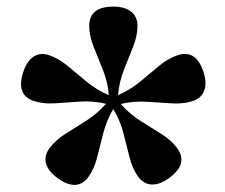

<svg xmlns="http://www.w3.org/2000/svg" viewBox="-20 -784 665 567"><path d="M241.5 -262Q208 -216 150 -258Q123 -277.5 116.2 -300.5Q109.5 -323.5 126 -346Q143.5 -370 172.8 -388.5Q202 -407 234.5 -427.5Q267 -448 293 -477.5Q254.5 -486.5 216.2 -484Q178 -481.5 143.2 -479Q108.5 -476.5 80.5 -485.5Q26.5 -503 48.5 -571Q59 -603 78.8 -616.5Q98.5 -630 125 -621Q152.5 -612 179.2 -589.8Q206 -567.5 235.5 -543Q265 -518.5 301.5 -503Q298 -542.5 283.8 -578Q269.5 -613.5 256.5 -645.8Q243.5 -678 243.5 -707.5Q243.5 -764.5 315 -764.5Q348 -764.5 367 -749.8Q386 -735 386 -707.5Q386 -678 373 -645.8Q360 -613.5 346 -577.8Q332 -542 328.5 -503Q364.5 -518.5 394 -543Q423.5 -567.5 450.2 -589.8Q477 -612 505 -621Q559 -639 581 -571Q591.5 -539.5 583.2 -516.8Q575 -494 549 -485.5Q521 -476.5 486.2 -478.8Q451.5 -481 413.2 -483.5Q375 -486 336.5 -477Q362.5 -447.5 395 -427Q427.5 -406.5 457 -388Q486.5 -369.5 503.5 -346Q537 -300 479 -258Q452.5 -238.5 428.5 -239.2Q404.5 -240 388 -262Q371 -286 362.5 -319.8Q354 -353.5 344.5 -390.8Q335 -428 314.5 -462Q294.5 -428 285 -390.8Q275.5 -353.5 267 -319.8Q258.5 -286 241.5 -262Z"/></svg>

Font: Fraunces 9pt S100 SemiBold
Style: Regular
Weight: 600
Version: Version 1.000; ttfautohint (v1.8.3)